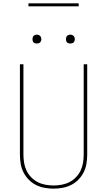

<svg xmlns="http://www.w3.org/2000/svg" viewBox="-20 -1119 640 1147"><path d="M300 8Q273 8 246 3Q219 -2 195 -14Q171 -26 151.5 -46Q132 -66 120 -90Q108 -114 103.5 -141Q99 -168 99 -195V-735H120V-195Q120 -171 124 -146.5Q128 -122 138.5 -100Q149 -78 166.5 -60Q184 -42 205.5 -31Q227 -20 251.5 -15.5Q276 -11 300 -11Q324 -11 348.5 -15.5Q373 -20 394.5 -31Q416 -42 433.5 -60Q451 -78 461.5 -100Q472 -122 476 -146.5Q480 -171 480 -195V-735H501V-195Q501 -168 496.5 -141Q492 -114 480 -90Q468 -66 448.5 -46Q429 -26 405 -14Q381 -2 354 3Q327 8 300 8ZM400 -859Q395 -859 389.5 -860.5Q384 -862 380.5 -865.5Q377 -869 375.5 -874.5Q374 -880 374 -885Q374 -890 375.5 -895.5Q377 -901 380.5 -904.5Q384 -908 389.5 -910Q395 -912 400 -912Q405 -912 410.5 -910Q416 -908 419.5 -904.5Q423 -901 425 -895.5Q427 -890 427 -885Q427 -880 425 -874.5Q423 -869 419.5 -865.5Q416 -862 410.5 -860.5Q405 -859 400 -859ZM200 -859Q195 -859 189.5 -860.5Q184 -862 180.5 -865.5Q177 -869 175.5 -874.5Q174 -880 174 -885Q174 -890 175.5 -895.5Q177 -901 180.5 -904.5Q184 -908 189.5 -910Q195 -912 200 -912Q205 -912 210.5 -910Q216 -908 219.5 -904.5Q223 -901 225 -895.5Q227 -890 227 -885Q227 -880 225 -874.5Q223 -869 219.5 -865.5Q216 -862 210.5 -860.5Q205 -859 200 -859ZM150 -1081V-1099H450V-1081Z"/></svg>

Font: Zed Sans Thin Extended
Style: Regular
Weight: 100
Width: 7
Designer: Belleve Invis
Foundry: Belleve Invis
Version: Version 1.0.0; ttfautohint (v1.8.4)